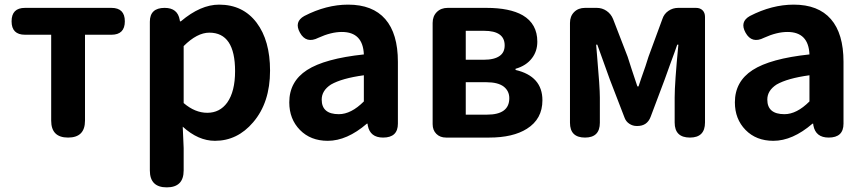

<svg xmlns="http://www.w3.org/2000/svg" viewBox="-20 -594 3733 829"><path d="M274 0Q201 0 201 -73V-444H88Q30 -444 30 -502Q30 -560 88 -560H274H461Q519 -560 519 -502Q519 -444 461 -444H347V-73Q347 0 274 0Z M700 215Q627 215 627 142V-172V-500Q627 -560 691 -560Q747 -560 756 -508L757 -502H761Q846 -574 926 -574Q1029 -574 1088 -496Q1146 -419 1146 -289Q1146 -151 1073 -66Q1005 14 908 14Q836 14 769 -47L773 45V142Q773 215 700 215ZM875 -107Q929 -107 961 -151Q995 -199 995 -287Q995 -453 884 -453Q831 -453 773 -395V-272V-149Q822 -107 875 -107Z M1395 14Q1321 14 1275 -33Q1229 -80 1229 -152Q1229 -242 1305.5 -291.5Q1382 -341 1551 -359Q1547 -456 1456 -456Q1410 -456 1355 -431Q1302 -404 1275 -453Q1249 -500 1294 -525Q1389 -574 1483 -574Q1589 -574 1643.5 -511.5Q1698 -449 1698 -327V-163V-60Q1698 0 1634 0Q1578 0 1568 -52L1567 -60H1564Q1478 14 1395 14ZM1443 -101Q1496 -101 1551 -156V-269Q1456 -256 1409 -229Q1369 -203 1369 -164Q1369 -101 1443 -101Z M1906 0Q1880 0 1864 -16Q1848 -32 1848 -58V-495Q1848 -524 1866 -542Q1884 -560 1913 -560H2080Q2181 -560 2237 -528Q2300 -491 2300 -414Q2300 -373 2277 -343Q2252 -310 2206 -297V-292Q2322 -265 2322 -161Q2322 -80 2255 -38Q2195 0 2092 0H1970ZM1991 -99H2083Q2179 -99 2179 -170Q2179 -201 2155 -220Q2130 -239 2080 -239H1991ZM1991 -336H2068Q2115 -336 2138 -353Q2159 -368 2159 -398Q2159 -461 2070 -461H1991Z M2506 0Q2441 0 2441 -64V-495Q2441 -524 2459 -542Q2477 -560 2506 -560H2557Q2580 -560 2599 -547Q2618 -534 2627 -512L2690 -349Q2696 -331 2707 -296Q2724 -246 2732 -221H2737Q2741 -232 2748 -254Q2770 -315 2780 -349L2840 -512Q2847 -534 2866 -547Q2885 -560 2908 -560H2940H2985Q3003 -560 3013.5 -549.5Q3024 -539 3024 -521V-65Q3024 0 2959 0Q2893 0 2893 -65V-173Q2893 -236 2909 -401H2904Q2895 -374 2873 -315Q2857 -271 2850 -251L2789 -89Q2774 -50 2732 -50H2729Q2712 -50 2697.5 -59.5Q2683 -69 2677 -85L2613 -251Q2605 -274 2586 -326Q2567 -378 2559 -401H2554Q2555 -387 2558 -353Q2570 -217 2570 -173V-64Q2570 0 2506 0Z M3319 14Q3245 14 3199 -33Q3153 -80 3153 -152Q3153 -242 3229.5 -291.5Q3306 -341 3475 -359Q3471 -456 3380 -456Q3334 -456 3279 -431Q3226 -404 3199 -453Q3173 -500 3218 -525Q3313 -574 3407 -574Q3513 -574 3567.5 -511.5Q3622 -449 3622 -327V-163V-60Q3622 0 3558 0Q3502 0 3492 -52L3491 -60H3488Q3402 14 3319 14ZM3367 -101Q3420 -101 3475 -156V-269Q3380 -256 3333 -229Q3293 -203 3293 -164Q3293 -101 3367 -101Z"/></svg>

Font: GenSenRounded TW B
Style: Regular
Weight: 700
Version: Version 1.501;PS 1;hotconv 16.6.51;makeotf.lib2.5.65220